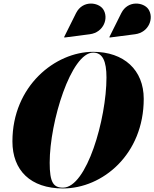

<svg xmlns="http://www.w3.org/2000/svg" viewBox="-20 -1052 870 1082"><path d="M741 -859C821 -869.5 849 -952.5 816 -1000.5C789 -1039.5 701 -1052.5 663.5 -978L596.5 -843.5L598 -840.5ZM486 -859C566 -869.5 594 -952.5 561 -1000.5C534 -1039.5 446 -1052.5 408.5 -978L341.5 -843.5L343 -840.5ZM335 10C558 10 790 -182 790 -495C790 -658 678 -760 505 -760C292 -760 50 -568 50 -255C50 -92 152 10 335 10ZM505 -755.5C559 -755.5 580 -706.5 580 -615C580 -383 469 5.5 335 5.5C281 5.5 260 -23.5 260 -135C260 -367 381 -755.5 505 -755.5Z"/></svg>

Font: Bodoni* 36pt Fatface
Style: Italic
Weight: 900
Italic angle: -13°
Version: Version 2.3